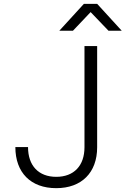

<svg xmlns="http://www.w3.org/2000/svg" viewBox="-20 -970 654 1000"><path d="M289 -810H360L452 -907L545 -810H614L486 -950H417ZM273 10C405 10 486 -71 486 -203V-730H420V-203C420 -107 365 -49 273 -49C181 -49 126 -107 126 -204H60C60 -71 140 10 273 10Z"/></svg>

Font: JetBrains Mono ExtraLight
Style: Regular
Weight: 240
Monospace: yes
Designer: Philipp Nurullin, Konstantin Bulenkov
Foundry: JetBrains
Version: Version 2.305